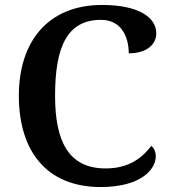

<svg xmlns="http://www.w3.org/2000/svg" viewBox="-20 -744 688 774"><path d="M386 10C548 10 608 -61 608 -114C608 -133 600 -148 590 -156C556 -111 503 -65 406 -65C259 -65 202 -170 202 -358C202 -554 250 -664 387 -664C471 -664 499 -593 499 -529C568 -529 610 -562 610 -610C610 -674 538 -724 392 -724C171 -724 56 -574 56 -358C56 -137 166 10 386 10Z"/></svg>

Font: Noto Serif Yezidi SemiBold
Style: Regular
Weight: 600
Designer: Dalton Maag Ltd
Foundry: Dalton Maag Ltd
Version: Version 1.001